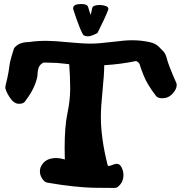

<svg xmlns="http://www.w3.org/2000/svg" viewBox="-20 -928 908 947"><path d="M427.7 -854.5Q433.6 -879.9 434.6 -887.7Q437.5 -903.3 471.7 -903.3Q488.3 -903.3 501.5 -898.4Q514.6 -893.6 514.6 -883.8Q514.6 -882.8 513.7 -879.9Q499 -840.8 461.9 -767.6Q460 -764.6 456.1 -762.7Q428.7 -749 415 -749Q393.6 -749 388.7 -758.8Q375 -783.2 356.4 -836.9Q346.7 -864.3 340.8 -883.8Q340.8 -885.7 340.8 -887.7Q340.8 -908.2 380.9 -908.2Q408.2 -908.2 413.1 -896.5Q415 -893.6 417 -885.7Q418.9 -877.9 421.9 -869.1Q424.8 -860.4 427.7 -854.5ZM555.7 -120.1Q571.3 -120.1 580.1 -101.6Q588.9 -83 588.9 -64.5Q588.9 -28.3 560.5 -5.9Q554.7 -1 544.9 -1Q471.7 -1 436 -2Q400.4 -2.9 342.8 -8.8Q285.2 -14.6 212.9 -27.3Q200.2 -29.3 188.5 -46.4Q176.8 -63.5 176.8 -83Q176.8 -102.5 189.5 -119.1Q210.9 -148.4 256.8 -148.4Q267.6 -148.4 278.3 -146.5Q289.1 -144.5 294.9 -142.6L299.8 -141.6Q299.8 -152.3 299.3 -170.9Q298.8 -189.5 298.8 -198.2Q298.8 -303.7 312.5 -368.7Q326.2 -433.6 326.2 -490.2Q326.2 -546.9 321.3 -611.3Q316.4 -611.3 299.3 -613.8Q282.2 -616.2 259.8 -617.7Q237.3 -619.1 212.9 -619.1H193.4Q175.8 -609.4 170.4 -593.8Q165 -578.1 165 -560.5Q165 -543 150.9 -507.3Q136.7 -471.7 105.5 -430.7Q97.7 -416 74.2 -416Q50.8 -416 32.7 -440.9Q14.6 -465.8 6.8 -490.2Q5.9 -496.1 6.8 -502.9Q17.6 -546.9 22 -572.8Q26.4 -598.6 26.9 -605.5Q27.3 -612.3 31.7 -630.4Q36.1 -648.4 47.9 -685.5Q48.8 -690.4 53.7 -695.3Q61.5 -703.1 69.3 -708Q77.1 -712.9 85.4 -715.3Q93.8 -717.8 99.1 -718.8Q104.5 -719.7 113.3 -720.2Q122.1 -720.7 124 -720.7Q161.1 -726.6 210 -726.6Q246.1 -726.6 315.4 -719.7Q384.8 -712.9 427.7 -712.9Q466.8 -712.9 532.2 -721.2Q597.7 -729.5 630.9 -729.5Q675.8 -729.5 715.8 -720.7Q746.1 -714.8 762.7 -698.2Q781.2 -679.7 786.6 -673.8Q792 -668 796.9 -657.2Q801.8 -646.5 803.7 -636.2Q805.7 -626 818.4 -593.3Q831.1 -560.5 850.6 -516.6Q851.6 -514.6 851.6 -508.8Q851.6 -488.3 831.1 -465.8Q810.5 -443.4 780.3 -443.4Q758.8 -443.4 750 -454.1Q706.1 -511.7 689.5 -553.2Q672.9 -594.7 669.9 -607.4Q667 -620.1 651.4 -627Q576.2 -611.3 494.1 -606.4Q494.1 -562.5 485.8 -481.4Q477.5 -400.4 477.5 -351.6Q477.5 -246.1 510.7 -114.3Q511.7 -109.4 517.6 -109.4Q521.5 -109.4 534.7 -114.7Q547.9 -120.1 555.7 -120.1Z"/></svg>

Font: Essays1743
Style: Bold
Weight: 700
Designer: Based on the typeface in a 1743 English translation of the essays of Montaigne.  PostScript/TrueType font designed by Jo
Version: Version 002.100